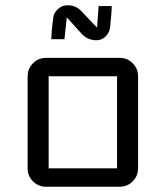

<svg xmlns="http://www.w3.org/2000/svg" viewBox="-20 -710 630 730"><path d="M505 -70Q505 -41 484.5 -20.5Q464 0 435 0H155Q126 0 105.5 -20.5Q85 -41 85 -70V-420Q85 -449 105.5 -469.5Q126 -490 155 -490H435Q464 -490 484.5 -469.5Q505 -449 505 -420ZM425 -70V-420H165V-70ZM405 -687Q405 -670 399 -609Q397 -587 382 -572Q367 -557 347 -557Q313 -557 291 -581L234 -644L225 -561H175Q175 -569 176.5 -588.5Q178 -608 182 -640Q184 -661 200 -675.5Q216 -690 237 -690Q268 -690 289 -668L349 -605L355 -687Z"/></svg>

Font: Iceland
Style: Regular
Weight: 400
Designer: Cyreal (www.cyreal.org)
Foundry: Cyreal (www.cyreal.org)
Version: Version 1.001